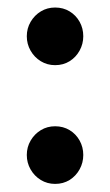

<svg xmlns="http://www.w3.org/2000/svg" viewBox="-20 -468 286 498"><path d="M123 9Q102.5 9 85.8 -1.2Q69 -11.5 59.2 -28.8Q49.5 -46 49.5 -66Q49.5 -86.5 59.5 -103.5Q69.5 -120.5 86 -130.5Q102.5 -140.5 123 -140.5Q144 -140.5 160.5 -130.5Q177 -120.5 186.5 -103.5Q196 -86.5 196 -66Q196 -46 186.5 -28.8Q177 -11.5 160.5 -1.2Q144 9 123 9ZM123 -299Q102.5 -299 85.8 -309.2Q69 -319.5 59.2 -336.8Q49.5 -354 49.5 -374Q49.5 -394.5 59.5 -411.5Q69.5 -428.5 86 -438.5Q102.5 -448.5 123 -448.5Q144 -448.5 160.5 -438.5Q177 -428.5 186.5 -411.5Q196 -394.5 196 -374Q196 -354 186.5 -336.8Q177 -319.5 160.5 -309.2Q144 -299 123 -299Z"/></svg>

Font: Fraunces 18pt
Style: Regular
Weight: 400
Version: Version 1.000;[b76b70a41]